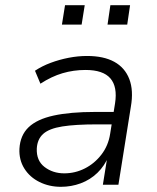

<svg xmlns="http://www.w3.org/2000/svg" viewBox="-20 -713 605 741"><path d="M215 8Q170 8 132.5 -10.5Q95 -29 74 -62.5Q53 -96 55 -139Q58 -191 90.5 -222Q123 -253 187 -267Q251 -281 347 -281H430L422 -233H355Q271 -233 220.5 -225Q170 -217 147 -196.5Q124 -176 122 -140Q120 -93 152 -68.5Q184 -44 228 -44Q270 -44 307.5 -63Q345 -82 371.5 -116.5Q398 -151 405 -196L424 -314Q434 -378 406 -410.5Q378 -443 310 -443Q264 -443 221.5 -430.5Q179 -418 136 -390L115 -440Q142 -458 175.5 -470.5Q209 -483 245 -490Q281 -497 316 -497Q380 -497 421 -474.5Q462 -452 479 -408Q496 -364 485 -301L437 0H377L395 -112H400Q384 -73 356 -46Q328 -19 291.5 -5.5Q255 8 215 8ZM395 -618 406 -693H482L471 -618ZM219 -618 231 -693H307L295 -618Z"/></svg>

Font: Nunito Sans 10pt Light
Style: Italic
Weight: 300
Italic angle: -9°
Designer: Vernon Adams
Foundry: Vernon Adams
Version: Version 3.101;gftools[0.9.27]